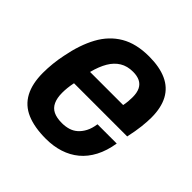

<svg xmlns="http://www.w3.org/2000/svg" viewBox="-148 -665 804 804"><g transform="rotate(45 253.5 -263.0)"><path d="M232 12Q164 12 118.5 -7.5Q73 -27 50.5 -69Q28 -111 28 -175Q28 -202 31 -231Q34 -260 40 -288Q55 -366 85.5 -422Q116 -478 167 -508Q218 -538 294 -538Q356 -538 398 -519Q440 -500 461 -461Q482 -422 482 -363Q482 -340 478.5 -308.5Q475 -277 466 -236H151Q147 -217 145.5 -201.5Q144 -186 144 -173Q144 -142 153.5 -121.5Q163 -101 182.5 -91.5Q202 -82 233 -82Q254 -82 272 -87.5Q290 -93 304 -105.5Q318 -118 328 -137Q338 -156 342 -184H456Q448 -134 428.5 -97Q409 -60 380 -36Q351 -12 313.5 0Q276 12 232 12ZM165 -317H361Q364 -332 365 -345Q366 -358 366 -368Q366 -395 357.5 -412Q349 -429 332.5 -437Q316 -445 292 -445Q258 -445 233.5 -430Q209 -415 192.5 -387Q176 -359 165 -317Z"/></g></svg>

Font: Archivo SemiCondensed SemiBold
Style: Italic
Weight: 600
Width: 4
Italic angle: -10°
Designer: Hector Gatti
Foundry: Omnibus-Type
Version: Version 2.001